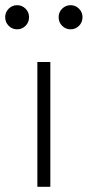

<svg xmlns="http://www.w3.org/2000/svg" viewBox="-66 -720 338 740"><path d="M78 0V-481H128V0ZM0 -607Q-19 -607 -32.5 -620.5Q-46 -634 -46 -654Q-46 -673 -32.5 -686.5Q-19 -700 0 -700Q19 -700 32.5 -686.5Q46 -673 46 -654Q46 -634 32.5 -620.5Q19 -607 0 -607ZM206 -607Q187 -607 173.5 -620.5Q160 -634 160 -654Q160 -673 173.5 -686.5Q187 -700 206 -700Q225 -700 238.5 -686.5Q252 -673 252 -654Q252 -634 238.5 -620.5Q225 -607 206 -607Z"/></svg>

Font: Red Hat Text Light
Style: Regular
Weight: 300
Designer: Pentagram, MCKL
Foundry: Pentagram, MCKL
Version: Version 1.023; ttfautohint (v1.8.3)